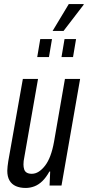

<svg xmlns="http://www.w3.org/2000/svg" viewBox="-20 -917 434 949"><path d="M107 12Q79 12 58.5 3Q38 -6 27 -25Q16 -44 16 -73Q16 -83 17.5 -95Q19 -107 21 -121L93 -527H168L100 -139Q98 -130 97 -121.5Q96 -113 96 -104Q96 -91 99.5 -80Q103 -69 112.5 -63.5Q122 -58 137 -58Q155 -58 171.5 -68.5Q188 -79 203 -98.5Q218 -118 229 -147.5Q240 -177 247 -216L301 -527H376L284 0H225L228 -69H224Q208 -40 189.5 -22Q171 -4 150 4Q129 12 107 12ZM164 -635 179 -724H237L222 -635ZM284 -635 299 -724H356L341 -635ZM240 -764 320 -897H394L393 -893L294 -764Z"/></svg>

Font: Archivo ExtraCondensed
Style: Italic
Weight: 400
Width: 2
Italic angle: -10°
Designer: Hector Gatti
Foundry: Omnibus-Type
Version: Version 2.001